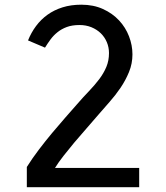

<svg xmlns="http://www.w3.org/2000/svg" viewBox="-20 -778 690 798"><path d="M91.5 0V-84Q114.5 -120.5 141.5 -156Q168.5 -191.5 196.2 -224.8Q224 -258 250.5 -288.2Q277 -318.5 299.5 -344Q325.5 -374 349.8 -399.2Q374 -424.5 392.5 -449Q411 -473.5 422 -499.8Q433 -526 433 -557.5Q433 -581.5 424 -602.8Q415 -624 398.8 -639.8Q382.5 -655.5 360 -664.8Q337.5 -674 310.5 -674Q280 -674 257.8 -665.8Q235.5 -657.5 218.8 -644Q202 -630.5 189.8 -613.8Q177.5 -597 167 -580L96.5 -610Q109.5 -642.5 129.8 -669.8Q150 -697 177.5 -716.8Q205 -736.5 240 -747.5Q275 -758.5 318 -758.5Q368.5 -758.5 408 -740.5Q447.5 -722.5 474.8 -693.2Q502 -664 516.2 -627Q530.5 -590 530.5 -552Q530.5 -513.5 516.2 -478.8Q502 -444 480.8 -412.8Q459.5 -381.5 435 -354Q410.5 -326.5 390 -302.5Q364 -272 338 -242.5Q312 -213 288.2 -184.8Q264.5 -156.5 244 -130.2Q223.5 -104 208.5 -80H558.5V0Z"/></svg>

Font: B612 Mono
Style: Regular
Weight: 400
Version: Version 1.005